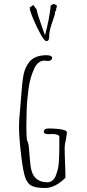

<svg xmlns="http://www.w3.org/2000/svg" viewBox="-20 -940 440 967"><path d="M206.5 -762.2Q202.1 -773.9 191.2 -805.2Q180.2 -836.4 173.3 -857.9Q165.5 -881.8 164.6 -892.1L147.5 -915L129.4 -901.9Q129.9 -887.2 147.2 -845.2Q164.6 -803.2 184.3 -768.1Q204.1 -732.9 213.4 -732.9Q227.5 -732.9 227.5 -753.9Q227.5 -772.5 231.9 -791Q236.3 -809.6 245.6 -835Q252.9 -856.9 257.3 -871.1L256.3 -877L263.7 -892.1L262.7 -897Q266.6 -905.8 266.6 -908.2Q266.6 -917 248.5 -919.9L235.4 -912.1Q230 -849.1 206.5 -762.2ZM87.9 -147.5Q96.2 -77.6 106.9 -46.4Q117.7 -15.1 139.6 -4.2Q161.6 6.8 207.5 6.8Q257.8 6.8 309.6 -44.9Q309.6 -76.2 307.6 -121.6Q305.7 -167 305.7 -198.2Q305.7 -210.9 311.5 -235.8Q316.9 -261.7 316.9 -272.9Q316.9 -279.8 305.2 -284.2Q294.4 -288.1 275.4 -290.5Q245.6 -293 224.6 -293Q200.7 -293 200.7 -275.9Q200.7 -264.2 224.6 -264.2Q231.4 -264.2 235.8 -264.6L243.7 -265.1Q268.6 -265.1 278.8 -254.9V-199.7Q278.8 -162.1 276.4 -123.5Q274.9 -102.5 271 -86.9Q267.1 -71.3 260.3 -53.7Q253.9 -38.6 243.2 -30.3Q232.4 -22 218.8 -22Q184.1 -22 164.1 -39.1Q146 -54.7 139.2 -79.3Q132.3 -104 130.4 -138.7Q127.4 -180.7 125 -201.9Q122.6 -223.1 115.7 -233.9Q112.8 -258.3 112.8 -307.1Q112.8 -343.3 114.3 -384.3Q115.2 -413.1 117.4 -436.8Q119.6 -460.4 124 -494.1Q127.9 -523.4 134.5 -546.4Q141.1 -569.3 151.4 -592.3Q160.2 -612.8 173.6 -623.8Q187 -634.8 203.6 -634.8L213.4 -633.8L222.7 -632.8Q230 -632.8 236.3 -637.2Q242.7 -641.6 242.7 -647.9Q242.7 -662.1 211.9 -662.1Q206.1 -662.1 196.3 -661.1Q150.9 -656.2 128.4 -628.9Q106 -601.6 98.6 -563.5Q91.3 -525.4 86.9 -458.5L85.9 -444.8L80.6 -382.3Q75.7 -334 75.7 -304.2Q75.7 -245.1 87.9 -147.5Z"/></svg>

Font: Amatica SC
Style: Regular
Weight: 400
Designer: Vernon Adams, Ben Nathan
Foundry: newtypography
Version: Version 2.001